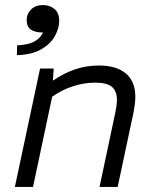

<svg xmlns="http://www.w3.org/2000/svg" viewBox="-20 -742 620 762"><path d="M39 0 139 -470H193L190 -422Q234 -452 278.5 -467Q323 -482 372 -482Q443 -482 480 -450Q517 -418 517 -359Q517 -343 515 -327.5Q513 -312 511 -301L447 0H375L438 -297Q440 -308 442 -320Q444 -332 444 -345Q444 -381 424 -397.5Q404 -414 358 -414Q312 -414 267.5 -399Q223 -384 187 -358L111 0ZM47 -523 48 -562Q91 -564 115 -576.5Q139 -589 151 -613Q119 -613 102.5 -624.5Q86 -636 86 -662Q86 -687 103.5 -704.5Q121 -722 151 -722Q177 -722 196 -706.5Q215 -691 215 -659Q215 -631 198.5 -600Q182 -569 145 -547Q108 -525 47 -523Z"/></svg>

Font: Sometype Mono
Style: Italic
Weight: 400
Italic angle: -12°
Monospace: yes
Designer: Ryoichi Tsunekawa
Foundry: Dharma Type
Version: Version 1.000; ttfautohint (v1.8.3)